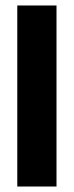

<svg xmlns="http://www.w3.org/2000/svg" viewBox="-20 -680 268 700"><path d="M43 0V-660H186V0Z"/></svg>

Font: Bricolage Grotesque 72pt SemiCondensed
Style: Bold
Weight: 700
Width: 4
Designer: Mathieu Triay
Foundry: Atelier Triay
Version: Version 1.001;gftools[0.9.33.dev8+g029e19f]